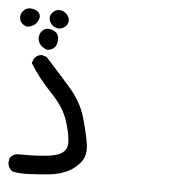

<svg xmlns="http://www.w3.org/2000/svg" viewBox="-49 -433 593 633"><g transform="rotate(5 248.0 -116.0)"><path d="M137.7 152.3Q110.4 155.3 73.7 157.2Q37.1 159.2 13.7 153.3Q1 143.6 -1 127L1 110.4Q11.7 96.7 26.4 95.7Q125 96.7 158.2 85Q191.4 73.2 189.9 41.5Q188.5 9.8 174.3 -31.7Q160.2 -73.2 119.1 -115.7Q78.1 -158.2 46.9 -208L52.7 -223.6Q61.5 -235.4 77.1 -237.3L93.8 -232.4Q134.8 -187.5 175.3 -141.6Q215.8 -95.7 230.5 -45.4Q245.1 4.9 251 42Q256.8 79.1 238.3 102.5Q219.7 126 193.4 137.7Q167 149.4 137.7 152.3ZM94.7 -255.9Q82 -258.8 72.3 -268.6Q62.5 -278.3 62.5 -293Q62.5 -307.6 73.2 -317.9Q84 -328.1 99.6 -324.2Q115.2 -320.3 121.6 -311Q127.9 -301.8 126 -286.1Q124 -270.5 115.2 -263.7Q106.4 -256.8 94.7 -255.9ZM21.5 -326.2Q10.7 -328.1 2.9 -336.4Q-4.9 -344.7 -4.4 -357.4Q-3.9 -370.1 6.3 -379.4Q16.6 -388.7 31.7 -386.7Q46.9 -384.8 54.7 -376Q62.5 -367.2 59.1 -356Q55.7 -344.7 46.9 -336.4Q38.1 -328.1 21.5 -326.2ZM124 -329.1Q110.4 -330.1 101.6 -340.3Q92.8 -350.6 92.8 -361.8Q92.8 -373 103 -382.3Q113.3 -391.6 126.5 -389.6Q139.6 -387.7 148.4 -377.4Q157.2 -367.2 156.2 -356Q155.3 -344.7 146 -336.9Q136.7 -329.1 124 -329.1Z"/></g></svg>

Font: NaikaiFont
Style: Regular
Weight: 400
Version: Version 1.67